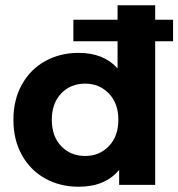

<svg xmlns="http://www.w3.org/2000/svg" viewBox="-20 -703 678 730"><path d="M570 -683V0H433V-57Q380 7 279 7Q209 7 152.5 -24Q96 -55 63.5 -113Q31 -171 31 -247.5Q31 -324 63.5 -382Q96 -440 152.5 -471Q209 -502 279 -502Q374 -502 427 -443V-683ZM304 -385Q248 -385 212.5 -347.5Q177 -310 177 -247.5Q177 -185 212.5 -147.5Q248 -110 304 -110Q358 -110 394 -147.5Q430 -185 430 -247.5Q430 -310 394 -347.5Q358 -385 304 -385ZM259 -628H638V-546H259Z"/></svg>

Font: Montserrat Ace
Style: Bold
Weight: 700
Designer: Julieta Ulanovsky
Foundry: Julieta Ulanovsky
Version: Version 1